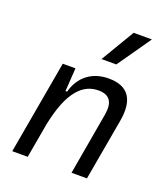

<svg xmlns="http://www.w3.org/2000/svg" viewBox="-144 -897 874 999"><g transform="rotate(20 293.0 -397.5)"><path d="M40.5 0H126L160.2 -192.9C199.2 -384.8 269.5 -450.7 355 -450.7C417.5 -450.7 440.9 -414.6 428.7 -344.2L368.7 0H454.1L514.2 -340.3C536.1 -463.4 492.7 -527.3 384.3 -527.3C292.5 -527.3 226.1 -477.1 202.6 -388.7H193.8L202.1 -517.6H131.8ZM313 -609.4H395L524.4 -794.9H423.3Z"/></g></svg>

Font: Cascadia Mono NF SemiLight
Style: Italic
Weight: 350
Italic angle: -10°
Monospace: yes
Designer: Aaron Bell
Foundry: Saja Typeworks
Version: Version 2404.023